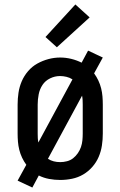

<svg xmlns="http://www.w3.org/2000/svg" viewBox="-20 -799 540 861"><path d="M125 42 59 11 98 -60Q87 -75 79 -92Q71 -109 66.5 -127Q62 -145 60.5 -163.5Q59 -182 59 -200V-330Q59 -357 63 -383.5Q67 -410 77.5 -434.5Q88 -459 106 -480Q124 -501 147.5 -514Q171 -527 197 -534Q223 -541 250 -541Q275 -541 299.5 -535Q324 -529 346 -518L375 -572L441 -541L402 -470Q413 -455 421 -438Q429 -421 433.5 -403Q438 -385 439.5 -366.5Q441 -348 441 -330V-200Q441 -173 437 -146.5Q433 -120 422.5 -95.5Q412 -71 394 -50.5Q376 -30 353 -16.5Q330 -3 303.5 2.5Q277 8 250 8Q225 8 200.5 3.5Q176 -1 154 -12ZM152 -160 305 -443Q293 -451 278 -454.5Q263 -458 249 -458Q226 -458 204.5 -447.5Q183 -437 170.5 -418Q158 -399 153.5 -376Q149 -353 149 -330V-200Q149 -190 149.5 -180Q150 -170 152 -160ZM250 -72Q265 -72 280.5 -76Q296 -80 308 -89.5Q320 -99 329 -112Q338 -125 343 -139.5Q348 -154 349.5 -169.5Q351 -185 351 -200V-330Q351 -340 350.5 -350Q350 -360 348 -370L195 -87Q207 -79 221 -75.5Q235 -72 250 -72ZM235 -587 184 -633 318 -779 382 -721Z"/></svg>

Font: Iosevka Slab Medium
Style: Regular
Weight: 500
Monospace: yes
Designer: Belleve Invis
Foundry: Belleve Invis
Version: Version 11.1.1; ttfautohint (v1.8.3)